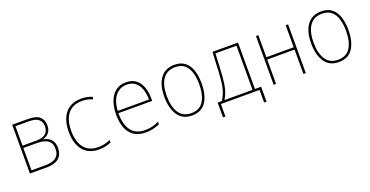

<svg xmlns="http://www.w3.org/2000/svg" viewBox="-29 -1178 3768 1954"><g transform="rotate(-20 1855.0 -201.0)"><path d="M101 0V-528H274Q363 -528 399.5 -492.5Q436 -457 436 -402Q436 -352 412 -322.5Q388 -293 348 -282V-280Q401 -271 430 -238Q459 -205 459 -147Q459 -77 415.5 -38.5Q372 0 283 0ZM127 -292H271Q345 -292 377 -320Q409 -348 409 -402Q409 -447 378 -475Q347 -503 270 -503H127ZM127 -25H275Q355 -25 393.5 -55.5Q432 -86 432 -147Q432 -211 391.5 -239Q351 -267 271 -267H127Z M846 11Q735 11 676 -62Q617 -135 617 -263Q617 -393 678 -465.5Q739 -538 852 -538Q914 -538 970 -514L962 -489Q911 -513 851 -513Q749 -513 696.5 -447.5Q644 -382 644 -263Q644 -145 696 -79.5Q748 -14 848 -14Q883 -14 913 -20.5Q943 -27 980 -43V-16Q947 -2 915 4.5Q883 11 846 11Z M1355 11Q1276 11 1226 -23.5Q1176 -58 1153 -119Q1130 -180 1130 -260Q1130 -338 1152 -401Q1174 -464 1219.5 -501Q1265 -538 1335 -538Q1402 -538 1443.5 -505Q1485 -472 1504 -416.5Q1523 -361 1523 -295V-269H1157Q1157 -145 1206 -79.5Q1255 -14 1355 -14Q1398 -14 1433 -22.5Q1468 -31 1506 -50V-22Q1473 -6 1435.5 2.5Q1398 11 1355 11ZM1158 -293H1497Q1497 -357 1479.5 -406.5Q1462 -456 1426.5 -484.5Q1391 -513 1335 -513Q1260 -513 1213 -457.5Q1166 -402 1158 -293Z M1856 10Q1754 10 1703.5 -65Q1653 -140 1653 -265Q1653 -393 1706 -465Q1759 -537 1859 -537Q1930 -537 1973.5 -502Q2017 -467 2037 -405.5Q2057 -344 2057 -265Q2057 -140 2008 -65Q1959 10 1856 10ZM1856 -15Q1947 -15 1989 -82Q2031 -149 2031 -265Q2031 -336 2014 -392Q1997 -448 1959.5 -480Q1922 -512 1859 -512Q1770 -512 1724.5 -447Q1679 -382 1679 -264Q1679 -150 1722.5 -82.5Q1766 -15 1856 -15Z M2143 136V-25H2189Q2210 -58 2223 -90.5Q2236 -123 2243.5 -161Q2251 -199 2255 -250Q2258 -280 2260 -316.5Q2262 -353 2264 -404Q2266 -455 2270 -528H2547V-25H2614V136H2588V0H2169V136ZM2280 -256Q2274 -176 2259 -122.5Q2244 -69 2217 -25H2521V-503H2293Q2290 -418 2286.5 -361Q2283 -304 2280 -256Z M2741 0V-528H2767V-289H3063V-528H3089V0H3063V-264H2767V0Z M3446 10Q3344 10 3293.5 -65Q3243 -140 3243 -265Q3243 -393 3296 -465Q3349 -537 3449 -537Q3520 -537 3563.5 -502Q3607 -467 3627 -405.5Q3647 -344 3647 -265Q3647 -140 3598 -65Q3549 10 3446 10ZM3446 -15Q3537 -15 3579 -82Q3621 -149 3621 -265Q3621 -336 3604 -392Q3587 -448 3549.5 -480Q3512 -512 3449 -512Q3360 -512 3314.5 -447Q3269 -382 3269 -264Q3269 -150 3312.5 -82.5Q3356 -15 3446 -15Z"/></g></svg>

Font: Noto Sans Mono Condensed Thin
Style: Regular
Weight: 100
Width: 3
Designer: Monotype Design Team
Foundry: Monotype Imaging Inc.
Version: Version 2.014; ttfautohint (v1.8.4.7-5d5b)